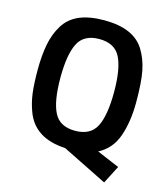

<svg xmlns="http://www.w3.org/2000/svg" viewBox="-128 -844 954 1088"><g transform="rotate(15 349.5 -300.0)"><path d="M507 -17 639 39 585 144 321 13Q139 4 88 -137Q70 -185 63 -239Q56 -293 56 -376Q56 -459 68.5 -524.5Q81 -590 113 -642Q145 -694 203.5 -719Q262 -744 349 -744Q436 -744 495 -718.5Q554 -693 585.5 -641.5Q617 -590 630 -524.5Q643 -459 643 -343Q643 -227 613 -141.5Q583 -56 507 -17ZM192 -365Q192 -229 225.5 -162.5Q259 -96 349.5 -96Q440 -96 473.5 -162.5Q507 -229 507 -365Q507 -501 473.5 -567.5Q440 -634 349.5 -634Q259 -634 225.5 -567.5Q192 -501 192 -365Z"/></g></svg>

Font: Sintony
Style: Bold
Weight: 700
Designer: Eduardo Rodriguez Tunni
Foundry: Eduardo Rodriguez Tunni
Version: Version 1.001